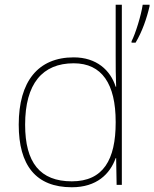

<svg xmlns="http://www.w3.org/2000/svg" viewBox="-20 -780 651 810"><path d="M283 10C388 10 444 -46 468 -113H470L472 0H494V-760H468V-543C468 -501 468 -459 470 -414H468C446 -484 387 -538 291 -538C141 -538 59 -437 59 -254C59 -83 131 10 283 10ZM611 -754V-760H582C576 -717 551 -636 535 -606V-600H552C580 -647 599 -702 611 -754ZM283 -15C149 -15 86 -94 86 -254C86 -427 159 -513 291 -513C410 -513 468 -426 468 -266V-263C468 -107 416 -15 283 -15Z"/></svg>

Font: Noto Sans Meetei Mayek Thin
Style: Regular
Weight: 100
Designer: Monotype Design Team and Neelakash Kshetrimayum
Foundry: Monotype Imaging Inc.
Version: Version 2.002